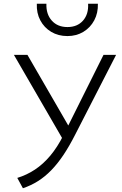

<svg xmlns="http://www.w3.org/2000/svg" viewBox="-20 -992 648 1022"><path d="M102 10 72 -45Q121.5 -60 165.5 -89Q209.5 -118 247.8 -163.5Q286 -209 318 -273L531 -700H598L380 -275Q349 -214 317.8 -167.2Q286.5 -120.5 253 -86Q219.5 -51.5 182.2 -28Q145 -4.5 102 10ZM317 -246 54 -700H126L355 -304ZM339 -800Q290 -800 252.5 -822.5Q215 -845 194.5 -883.8Q174 -922.5 176 -972H227Q225 -916.5 255.8 -882.2Q286.5 -848 339 -848Q391.5 -848 421.8 -882.2Q452 -916.5 449 -972H501Q502.5 -923 481.8 -884Q461 -845 423.8 -822.5Q386.5 -800 339 -800Z"/></svg>

Font: Geologica Cursive Thin
Style: Regular
Weight: 250
Designer: Sindre Bremnes, Frode Helland
Foundry: Monokrom Skriftforlag AS
Version: Version 1.010;gftools[0.9.28]